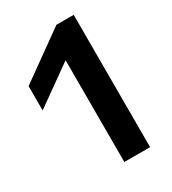

<svg xmlns="http://www.w3.org/2000/svg" viewBox="-181 -838 834 933"><g transform="rotate(-30 236.0 -371.0)"><path d="M285.5 -742.5H382.5V0H238V-571L19.5 -415.5V-552Z"/></g></svg>

Font: Encode Sans Expanded SemiBold
Style: Regular
Weight: 600
Width: 7
Designer: Multiple Designers
Foundry: Impallari Type
Version: Version 2.000